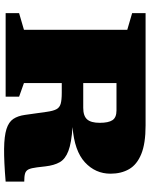

<svg xmlns="http://www.w3.org/2000/svg" viewBox="87 -834 755 970"><g transform="rotate(90 465.0 -349.5)"><path d="M47 -639V-707H614.5Q705.5 -707 758.8 -685.2Q812 -663.5 835 -623.8Q858 -584 858 -530Q858 -453.5 800.5 -400.5Q743 -347.5 622.5 -338Q702.5 -332.5 743.2 -317Q784 -301.5 800 -273.2Q816 -245 821 -201L826 -158.5Q829.5 -130 836 -116.2Q842.5 -102.5 856.8 -98.2Q871 -94 898 -94V0Q796 8.5 732 7.8Q668 7 632.5 -4.2Q597 -15.5 581.5 -38.5Q566 -61.5 561 -97.5L545.5 -207.5Q541 -240 532.5 -256.2Q524 -272.5 505 -278Q486 -283.5 449 -283.5H400V-92.5L469 -68V0H47V-68L131 -92.5V-614.5ZM525.5 -392Q566 -392 583.5 -411.5Q601 -431 601 -475.5Q601 -519.5 587.5 -539.8Q574 -560 538.5 -560H400V-392Z"/></g></svg>

Font: Newsreader Caption ExtraBold
Style: Regular
Weight: 800
Designer: Hugues Gentile
Foundry: Production Type
Version: Version 1.001